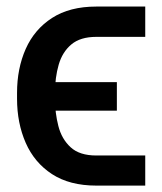

<svg xmlns="http://www.w3.org/2000/svg" viewBox="-20 -566 497 588"><path d="M274.9 -89.8H424.8V2.4H274.9Q193.4 2.4 139.4 -32.7Q85.4 -67.9 58.8 -128.4Q32.2 -189 32.2 -263.7V-281.7Q32.2 -356.4 58.8 -416.3Q85.4 -476.1 139.4 -511Q193.4 -545.9 274.9 -545.9H424.8V-453.1H274.9Q226.1 -453.1 198.5 -429.9Q170.9 -406.7 159.7 -367.7Q148.4 -328.6 148.4 -281.7V-263.7Q148.4 -220.2 158.7 -180.2Q168.9 -140.1 196.3 -115Q223.6 -89.8 274.9 -89.8ZM337.9 -314.5V-227.1H80.1V-314.5Z"/></svg>

Font: Inter 16pt Medium
Style: Regular
Weight: 500
Version: Version 4.001;git-66647c0bb